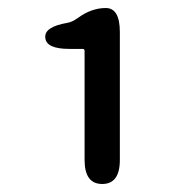

<svg xmlns="http://www.w3.org/2000/svg" viewBox="-20 -896 456 479"><path d="M235 -437Q191 -437 191 -497V-769Q191 -774 186 -774H153Q95 -774 93 -802Q90 -829 148 -839Q160 -841 174 -851Q208 -876 244 -876Q279 -876 279 -816V-497Q279 -437 235 -437Z"/></svg>

Font: Resource Han Rounded CN Medium
Style: Regular
Weight: 500
Designer: Cyano Hao (round all glyphs); Ryoko NISHIZUKA 西塚涼子 (kana, bopomofo & ideographs); Paul D. Hunt (Latin, Greek & Cyrillic)
Foundry: Cyano Hao
Version: 0.990